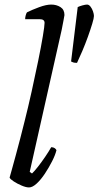

<svg xmlns="http://www.w3.org/2000/svg" viewBox="-20 -820 431 840"><path d="M107 0Q94 0 75 -8Q56 -16 40.5 -26Q25 -36 22 -43Q25 -54 32.5 -80.5Q40 -107 49.5 -142.5Q59 -178 69 -216Q79 -254 87 -287Q103 -350 118.5 -420Q134 -490 147 -553.5Q160 -617 167.5 -662Q175 -707 175 -720Q175 -736 154 -736H90Q90 -744 92.5 -753Q95 -762 98 -766Q120 -777 151 -788.5Q182 -800 204 -800Q227 -800 244.5 -789Q262 -778 262 -754Q262 -751 258 -731.5Q254 -712 250 -690L110 -68L120 -61Q130 -70 146 -90.5Q162 -111 178 -134.5Q194 -158 204 -176Q213 -176 219 -172Q225 -168 227 -163Q222 -142 208 -114.5Q194 -87 176.5 -60.5Q159 -34 140.5 -17Q122 0 107 0ZM317 -545Q306 -545 300 -547Q294 -549 291 -551L320 -789Q328 -793 341 -796.5Q354 -800 361 -800Q369 -800 376 -791Q383 -782 387 -770Q391 -758 391 -750Q391 -741 383.5 -716Q376 -691 364.5 -659Q353 -627 340 -596.5Q327 -566 317 -545Z"/></svg>

Font: Texturina 72pt 72pt Regular
Style: Italic
Weight: 400
Italic angle: -11°
Designer: Guillermo Torres Carreño
Foundry: Omnibus-Type
Version: Version 1.002; ttfautohint (v1.8.3)